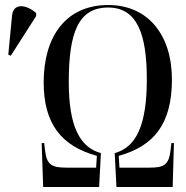

<svg xmlns="http://www.w3.org/2000/svg" viewBox="-20 -745 743 765"><path d="M152 0H375L382 -135C297 -158 254 -244 254 -418C254 -617 293 -715 411 -715C527 -715 565 -608 565 -429C565 -245 522 -158 437 -135L444 0H668L673 -175H663L659 -142C652 -88 632 -77 576 -77H456L453 -124C594 -163 665 -252 665 -428C665 -607 569 -725 411 -725C243 -725 154 -600 154 -417C154 -251 225 -163 366 -124L363 -77H246C187 -77 167 -88 160 -142L156 -175H146ZM23 -523 124 -681V-693C86 -727 33 -735 28 -683L13 -527Z"/></svg>

Font: Noto Serif Display ExtraCondensed
Style: Regular
Weight: 400
Width: 2
Designer: Monotype Design Team
Foundry: Monotype Imaging Inc.
Version: Version 2.009